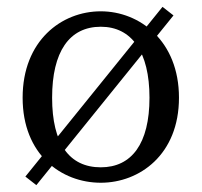

<svg xmlns="http://www.w3.org/2000/svg" viewBox="-20 -520 588 560"><path d="M486 -475 454 -500 54 -5 86 20 486 -475ZM274 13C387 13 502 -69 502 -235C502 -401 387 -487 274 -487C159 -487 46 -401 46 -235C46 -69 159 13 274 13ZM274 -32C182 -32 132 -101 132 -235C132 -369 182 -442 274 -442C364 -442 416 -369 416 -235C416 -101 364 -32 274 -32Z"/></svg>

Font: Source Serif Variable
Style: Regular
Weight: 389
Designer: Frank Grießhammer
Foundry: Adobe Systems Incorporated
Version: Version 3.001;hotconv 1.0.111;makeotfexe 2.5.65597